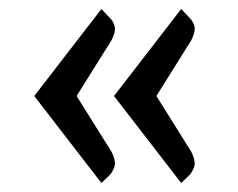

<svg xmlns="http://www.w3.org/2000/svg" viewBox="-20 -450 529 426"><path d="M205 -44 56 -237 205 -430Q209 -426 215 -419.5Q221 -413 225 -409Q229 -405 232 -398.5Q235 -392 235 -386Q235 -375 227 -360L150 -237L227 -114Q235 -99 235 -87Q235 -81 231.5 -74Q228 -67 225.5 -64Q223 -61 214.5 -53Q206 -45 205 -44ZM382 -44 233 -237 382 -430Q386 -426 392 -419.5Q398 -413 402 -409Q406 -405 409 -398.5Q412 -392 412 -386Q412 -375 404 -360L327 -237L404 -114Q412 -99 412 -87Q412 -81 408.5 -74Q405 -67 402.5 -64Q400 -61 391.5 -53Q383 -45 382 -44Z"/></svg>

Font: Enriqueta
Style: Regular
Weight: 400
Designer: Viviana Monsalve, Gustavo Ibarra
Foundry: Viviana Monsalve, Gustavo Ibarra
Version: Version 1.002